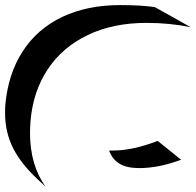

<svg xmlns="http://www.w3.org/2000/svg" viewBox="-100 -846 770 755"><path d="M-80 -401Q-80 -326 -48.5 -263.5Q-17 -201 50 -139L80 -111Q18 -196 18 -324Q18 -338 20 -370Q30 -487 88 -574Q146 -661 245.5 -708.5Q345 -756 476 -756Q568 -756 650 -739L509 -818Q455 -826 372 -826Q243 -826 145 -779.5Q47 -733 -10.5 -644.5Q-68 -556 -79 -434Q-80 -423 -80 -401ZM329 -254Q342 -219 370.5 -202Q399 -185 447 -185Q525 -185 612 -218L520 -292Q422 -254 343 -254Z"/></svg>

Font: FFF_HK Layer Middle
Style: Regular
Weight: 400
Italic angle: -5°
Designer: bBox Type GmbH
Foundry: bBox Type GmbH
Version: Version 0.002